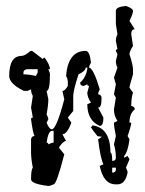

<svg xmlns="http://www.w3.org/2000/svg" viewBox="-20 -616 484 640"><path d="M399.9 -596.2Q423.3 -587.9 423.3 -579.6Q423.3 -569.8 411.6 -546.4L429.2 -518.6Q417.5 -518.6 417.5 -502L423.3 -462.9Q411.6 -444.8 411.6 -435.1Q423.3 -398.9 423.3 -385.3V-368.2Q411.6 -329.1 411.6 -323.7L423.3 -307.1Q417.5 -290 417.5 -262.7Q429.2 -261.2 429.2 -251.5Q411.6 -237.3 411.6 -207H417.5Q417.5 -196.8 405.3 -162.6L411.6 -151.9Q406.7 -110.8 394 -96.2V-90.3L405.3 -96.2L411.6 -85L399.9 -57.1Q405.3 -46.4 405.3 -40.5Q397.5 -1.5 371.6 -1.5H366.2Q324.7 -1.5 312.5 -63L324.7 -68.4Q314.5 -88.9 307.1 -151.9Q316.9 -157.2 319.3 -160.2L305.2 -162.1Q291.5 -178.2 282.2 -192.9Q287.6 -192.9 287.6 -198.2Q348.1 -190.4 348.1 -107.4Q354 -107.4 354 -79.6Q366.2 -79.6 366.2 -90.3Q366.2 -113.3 359.9 -134.8L366.2 -162.6Q359.9 -193.4 359.9 -207L371.6 -212.9Q359.9 -229.5 359.9 -251.5L366.2 -290.5L359.9 -301.8L366.2 -335L359.9 -357.4L371.6 -390.6Q366.2 -400.4 366.2 -412.6L371.6 -435.1L366.2 -446.3Q366.2 -451.7 371.6 -451.7L366.2 -479.5Q366.2 -492.2 371.6 -502L366.2 -535.2V-579.6Q366.2 -593.3 399.9 -596.2ZM82 -446.3H87.4L123.5 -418.5Q123.5 -423.8 128.9 -423.8Q146.5 -399.4 146.5 -385.3H141.1Q146.5 -374.5 146.5 -368.2Q146.5 -313 135.3 -313L141.1 -285.2Q141.1 -265.1 135.3 -234.9Q141.1 -224.1 141.1 -218.3L135.3 -207Q144 -185.1 152.8 -185.1Q168 -185.1 194.3 -285.2L188 -313Q196.8 -313 206.1 -329.6V-340.8Q206.1 -353 200.2 -362.8Q207 -446.3 265.6 -446.3Q279.3 -446.3 283.2 -407.2Q276.9 -396.5 276.9 -390.6Q291.5 -388.7 312.5 -318.4Q307.1 -307.6 307.1 -301.8Q318.4 -299.8 318.4 -290.5V-285.2Q318.4 -257.3 307.1 -257.3L324.7 -224.1Q324.7 -196.3 312.5 -196.3Q271 -214.4 271 -268.6L283.2 -273.9Q271 -292 271 -307.1L276.9 -329.6Q271 -329.6 271 -335L259.3 -329.6Q247.1 -329.6 247.1 -340.8Q265.6 -356.4 271 -385.3V-390.6H265.6Q265.6 -379.4 241.7 -368.2Q224.1 -314 224.1 -296.4V-246.1L206.1 -224.1L217.8 -207Q203.6 -168.5 188 -168.5L200.2 -146Q190.4 -146 176.3 -124L194.3 -101.6Q168.5 -1.5 158.7 -1.5Q147 3.9 141.1 3.9Q83.5 -2.9 83.5 -18.6Q83.5 -50.3 89.4 -57.1Q83.5 -87.4 83.5 -107.4V-151.9Q85.4 -162.6 95.2 -162.6Q89.4 -172.9 83.5 -218.3Q83.5 -224.1 89.4 -224.1L83.5 -257.3L89.4 -296.4Q83.5 -305.7 83.5 -318.4L71.8 -313H59.6Q10.7 -336.9 10.7 -362.8Q10.7 -429.7 52.2 -429.7Q62.5 -429.7 82 -446.3ZM58.1 -374V-368.2Q76.2 -368.2 99.6 -362.8L105.5 -374V-385.3H69.8Q58.1 -383.3 58.1 -374ZM135.3 -140.6Q141.1 -140.6 141.1 -134.8Q152.3 -140.6 158.7 -140.6V-179.7H152.8Q141.1 -179.7 135.3 -140.6ZM354 -57.1V-40.5Q366.2 -40.5 366.2 -51.8V-57.1Z"/></svg>

Font: Truetypewriter PolyglOTT
Style: Regular
Weight: 400
Designer: Sergey Beatoff a.k.a. Sam_T
Version: Version 3.76